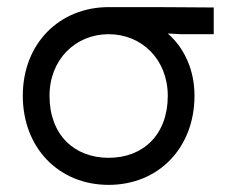

<svg xmlns="http://www.w3.org/2000/svg" viewBox="-20 -502 640 539"><path d="M285 -406C378 -406 451 -335 451 -233C451 -124 382 -59 285 -59C188 -59 119 -124 119 -233C119 -335 192 -406 285 -406ZM44 -233C44 -88 144 17 285 17C426 17 526 -88 526 -233C526 -304 499 -366 451 -408L488 -406H580V-481C498 -482 407 -482 285 -482C148 -482 44 -381 44 -233Z"/></svg>

Font: Kreadon Medium
Style: Regular
Weight: 500
Designer: kohakuno
Foundry: StudioGnu
Version: Version 1.000;Glyphs 3.1.2 (3151)